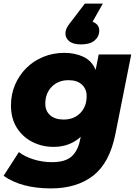

<svg xmlns="http://www.w3.org/2000/svg" viewBox="-32 -845 757 1068"><path d="M252 203Q87 203 -12 133L73 1Q105 26 154.5 41.5Q204 57 257 57Q331 57 366 25.5Q401 -6 413 -65L417 -84Q356 -28 266 -28Q202 -28 148 -55.5Q94 -83 61.5 -134.5Q29 -186 29 -259Q29 -320 51.5 -373Q74 -426 114 -466Q154 -506 208.5 -528.5Q263 -551 326 -551Q384 -551 431 -529.5Q478 -508 500 -456L517 -542H698L610 -100Q578 61 486.5 132Q395 203 252 203ZM322 -180Q379 -180 414.5 -216Q450 -252 450 -310Q450 -350 423.5 -374.5Q397 -399 349 -399Q292 -399 256 -362.5Q220 -326 220 -268Q220 -228 247 -204Q274 -180 322 -180ZM419 -598Q375 -598 353.5 -615.5Q332 -633 332 -658Q332 -675 340.5 -691.5Q349 -708 373 -737L440 -825H540L483 -724Q520 -710 520 -675Q520 -642 494.5 -620Q469 -598 419 -598Z"/></svg>

Font: Montserrat ExtraBold
Style: Italic
Weight: 800
Italic angle: -11.3°
Designer: Julieta Ulanovsky
Foundry: Julieta Ulanovsky
Version: Version 9.000; ttfautohint (v1.8.4.7-5d5b)